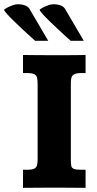

<svg xmlns="http://www.w3.org/2000/svg" viewBox="-74 -903 466 923"><path d="M36.6 0V-86.9H56.2Q81.5 -86.9 92 -93Q102.5 -99.1 104.7 -111.3Q106.9 -123.5 106.9 -141.6V-495.6Q106.9 -514.6 104.7 -527.1Q102.5 -539.6 91.8 -545.7Q81.1 -551.8 56.2 -551.8H36.6V-638.7Q80.6 -638.2 110.6 -637.9Q140.6 -637.7 168.9 -637.7Q208 -637.7 236.1 -637.7Q264.2 -637.7 287.8 -637.9Q311.5 -638.2 337.4 -638.7V-551.8H316.9Q293.9 -551.8 283.2 -546.1Q272.5 -540.5 269.5 -530Q266.6 -519.5 266.6 -505.4V-131.3Q266.6 -113.8 269 -104.2Q271.5 -94.7 282 -90.8Q292.5 -86.9 316.9 -86.9H337.4V0Q301.3 0 267.3 -0.5Q233.4 -1 185.1 -1Q140.1 -1 105.7 -0.5Q71.3 0 36.6 0ZM157.7 -707H94.7Q88.9 -712.4 72 -727.5Q55.2 -742.7 34.2 -762.2Q13.2 -781.7 -6.8 -801.3Q-26.9 -820.8 -40.3 -835.7Q-53.7 -850.6 -54.2 -855.5Q-54.2 -857.9 -42.5 -864.5Q-30.8 -871.1 -15.1 -877Q0.5 -882.8 12.2 -882.8Q28.8 -882.8 43.9 -877.9Q59.1 -873 66.9 -861.8ZM328.6 -707H265.6Q259.8 -712.4 242.9 -727.5Q226.1 -742.7 205.1 -762.2Q184.1 -781.7 164.1 -801.3Q144 -820.8 130.6 -835.7Q117.2 -850.6 116.7 -855.5Q116.7 -857.9 128.4 -864.5Q140.1 -871.1 155.8 -877Q171.4 -882.8 183.1 -882.8Q199.7 -882.8 214.8 -877.9Q230 -873 237.8 -861.8Z"/></svg>

Font: Kameron
Style: Regular
Weight: 400
Designer: Vernon Adams
Foundry: Vernon Adams
Version: Version 1.100